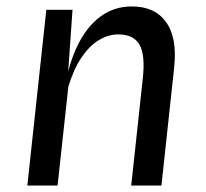

<svg xmlns="http://www.w3.org/2000/svg" viewBox="-20 -577 640 597"><path d="M65 0 124 -546.5H205.5L186.5 -277L181 -303Q194.5 -382 222.8 -438.8Q251 -495.5 293.2 -526.2Q335.5 -557 390 -557Q461.5 -557 496.5 -508.2Q531.5 -459.5 521.5 -367L482 0H388L424 -333Q432 -406 413.8 -438Q395.5 -470 348 -470Q316.5 -470 287 -452Q257.5 -434 233.2 -398Q209 -362 192.5 -307.5L159 0Z"/></svg>

Font: Spline Sans Mono
Style: Italic
Weight: 400
Italic angle: -4°
Monospace: yes
Designer: Eben Sorkin, Mirko Velimirovic
Foundry: Sorkin Type
Version: Version 1.004